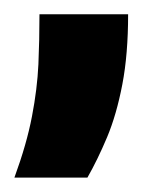

<svg xmlns="http://www.w3.org/2000/svg" viewBox="-35 -123 212 269"><path d="M-14.8 125.8Q2.5 78.5 9.8 40Q17.2 1.5 18.8 -32.8Q20.3 -67 20.3 -103H144.5Q144.5 -47 136.4 -4.8Q128.3 37.5 115.1 69.1Q101.8 100.7 87.5 125.8Z"/></svg>

Font: Bricolage Grotesque 96pt ExtraBold SemiCondensed
Style: Regular
Weight: 800
Width: 4
Version: Version 1.001;gftools[0.9.33.dev8+g029e19f]